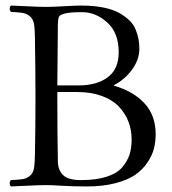

<svg xmlns="http://www.w3.org/2000/svg" viewBox="-20 -670 624 695"><path d="M187.5 -360.8H264.6Q330.6 -360.8 370.1 -390.4Q409.7 -419.9 409.7 -481Q409.7 -551.3 368.2 -588.6Q326.7 -626 277.3 -626Q234.4 -626 215.8 -621.3Q197.3 -616.7 193.6 -609.6Q189.9 -602.5 189.5 -583Q188 -475.6 187.5 -360.8ZM147.5 -645Q169.9 -645 212.9 -647.5Q255.9 -649.9 272.5 -649.9Q317.4 -649.9 352.5 -643.1Q387.7 -636.2 410.2 -623.8Q432.6 -611.3 448 -596.7Q463.4 -582 470.9 -563.2Q478.5 -544.4 481.4 -528.1Q484.4 -511.7 484.4 -493.2Q484.4 -454.1 458 -418Q431.6 -381.8 392.6 -361.8V-359.9Q462.4 -339.8 502.9 -296.1Q543.5 -252.4 543.5 -184.1Q543.5 -156.2 536.9 -131.1Q530.3 -106 512.9 -80.6Q495.6 -55.2 468.5 -36.6Q441.4 -18.1 396.7 -6.6Q352.1 4.9 294.4 4.9Q244.1 4.9 204.1 2.4Q164.1 0 148.4 0Q120.6 0 80.3 2.2Q40 4.4 19.5 4.9Q15.1 0.5 15.1 -6.6Q15.1 -13.7 19.5 -18.1Q49.3 -19.5 63 -21.7Q76.7 -23.9 88.1 -33.4Q99.6 -43 102.8 -59.8Q106 -76.7 106.4 -108.9Q108.4 -206.5 108.4 -320.8Q108.4 -408.2 106.4 -536.1Q106 -567.9 102.8 -584.7Q99.6 -601.6 88.1 -611.1Q76.7 -620.6 63 -623Q49.3 -625.5 19.5 -627Q15.1 -631.3 15.1 -638.4Q15.1 -645.5 19.5 -649.9Q41 -649.4 80.6 -647.2Q120.1 -645 147.5 -645ZM189.5 -85Q189.9 -55.2 208 -36.6Q226.1 -18.1 273.4 -18.1Q328.1 -18.1 366 -30.3Q403.8 -42.5 422.6 -64.7Q441.4 -86.9 449 -110.8Q456.5 -134.8 456.5 -165Q456.5 -199.7 444.8 -230Q433.1 -260.3 409.7 -284.7Q386.2 -309.1 347.7 -323Q309.1 -336.9 259.3 -336.9H187.5V-321.3Q187.5 -182.6 189.5 -85Z"/></svg>

Font: Linux Libertine Display
Style: Regular
Weight: 400
Designer: Philipp H. Poll
Foundry: Philipp H. Poll
Version: Version 5.0.9